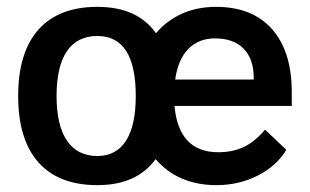

<svg xmlns="http://www.w3.org/2000/svg" viewBox="-20 -530 904 560"><path d="M831 -221H489Q501 -86 617 -86Q659 -86 691.5 -101.5Q724 -117 753 -152L815 -93Q787 -46 732 -18Q677 10 611 10Q555 10 510 -9.5Q465 -29 434 -66Q379 10 264 10Q151 10 92 -56.5Q33 -123 33 -250Q33 -377 92 -443.5Q151 -510 264 -510Q381 -510 435 -433Q466 -470 510.5 -490Q555 -510 610 -510Q716 -510 773.5 -445Q831 -380 831 -261ZM376 -250Q376 -425 264 -425Q205 -425 175 -380.5Q145 -336 145 -250Q145 -164 175.5 -119.5Q206 -75 264 -75Q319 -75 347.5 -119.5Q376 -164 376 -250ZM720 -303Q720 -358 690.5 -388Q661 -418 607 -418Q559 -418 529 -387Q499 -356 491 -298H720Z"/></svg>

Font: Sarabun SemiBold
Style: Regular
Weight: 600
Designer: Suppakit Chalermlarp | Katatrad Co.,Ltd.
Foundry: Cadson Demak Co.,Ltd.
Version: Version 1.000; ttfautohint (v1.6)